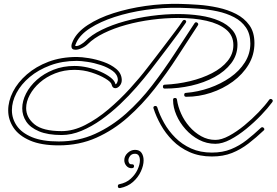

<svg xmlns="http://www.w3.org/2000/svg" viewBox="-20 -711 1418 984"><path d="M934 -215Q924 -215 924 -225Q924 -235 933 -235Q995 -240 1053.5 -260.5Q1112 -281 1159.5 -314Q1207 -347 1235 -391.5Q1263 -436 1263 -488Q1263 -537 1240.5 -570Q1218 -603 1179.5 -623Q1141 -643 1094 -653Q1047 -663 997.5 -666.5Q948 -670 903 -671Q814 -673 727.5 -660.5Q641 -648 567.5 -624Q494 -600 442.5 -567Q391 -534 372 -494Q368 -485 366 -480Q364 -475 370 -475Q381 -475 395 -483.5Q409 -492 416 -499Q448 -532 501 -558Q554 -584 619.5 -602Q685 -620 755.5 -629.5Q826 -639 893 -639Q951 -639 1005.5 -631Q1060 -623 1103 -604.5Q1146 -586 1171.5 -556Q1197 -526 1197 -482Q1197 -429 1165 -387Q1133 -345 1079.5 -316Q1026 -287 960 -272Q894 -257 825 -257H824Q815 -257 815 -267Q815 -277 825 -277Q891 -280 953.5 -295Q1016 -310 1066.5 -336Q1117 -362 1146.5 -398.5Q1176 -435 1176 -480Q1176 -529 1139 -559.5Q1102 -590 1038.5 -604.5Q975 -619 894 -619Q827 -619 758 -610Q689 -601 626 -583.5Q563 -566 512 -541Q461 -516 430 -485Q418 -473 399.5 -464.5Q381 -456 367 -456Q346 -456 346 -474Q346 -486 354 -502Q375 -547 430 -583Q485 -619 561.5 -643.5Q638 -668 726 -680.5Q814 -693 903 -691Q945 -690 995.5 -686.5Q1046 -683 1097 -672Q1148 -661 1190 -639.5Q1232 -618 1258 -582Q1284 -546 1284 -490Q1284 -430 1254 -380Q1224 -330 1173.5 -293Q1123 -256 1061 -235.5Q999 -215 935 -215ZM281 34Q191 34 133.5 9Q76 -16 49 -57Q22 -98 22 -145Q22 -193 46.5 -241Q71 -289 117.5 -329.5Q164 -370 228.5 -394.5Q293 -419 374 -419Q398 -419 435.5 -413Q473 -407 511 -393.5Q549 -380 575.5 -358Q602 -336 604 -304Q605 -285 594 -272Q583 -259 571 -259Q556 -259 552 -278Q549 -291 520 -308.5Q491 -326 449 -339.5Q407 -353 362 -353Q308 -353 262.5 -335Q217 -317 184 -288Q151 -259 132.5 -224.5Q114 -190 114 -157Q114 -109 156.5 -74Q199 -39 296 -39Q355 -39 416 -70Q477 -101 535.5 -150.5Q594 -200 645 -256Q696 -312 735 -363Q753 -386 777.5 -418Q802 -450 828.5 -485Q855 -520 878.5 -551Q902 -582 916 -604Q919 -609 925 -609Q930 -609 933 -604.5Q936 -600 932 -594Q917 -572 894 -540Q871 -508 844.5 -473.5Q818 -439 793.5 -406.5Q769 -374 751 -351Q720 -311 680.5 -265.5Q641 -220 595 -176.5Q549 -133 499 -97.5Q449 -62 397.5 -40.5Q346 -19 296 -19Q225 -19 180 -38Q135 -57 114.5 -88Q94 -119 94 -156Q94 -193 113.5 -231.5Q133 -270 169 -302Q205 -334 254 -353.5Q303 -373 362 -373Q395 -373 430 -365Q465 -357 495.5 -343.5Q526 -330 546.5 -314Q567 -298 571 -282Q571 -281 571.5 -280Q572 -279 572 -279Q578 -281 581 -289.5Q584 -298 584 -302Q583 -329 557.5 -347.5Q532 -366 497 -377.5Q462 -389 428 -394Q394 -399 374 -399Q299 -399 237.5 -376Q176 -353 132 -316Q88 -279 64.5 -234.5Q41 -190 41 -146Q41 -103 66 -66.5Q91 -30 144 -8Q197 14 281 14Q382 14 467.5 -25Q553 -64 625.5 -128.5Q698 -193 759.5 -273Q821 -353 875 -436Q929 -519 977 -592Q980 -597 985 -597Q990 -597 994 -592Q998 -587 994 -581Q944 -505 889.5 -420.5Q835 -336 772 -255.5Q709 -175 635 -109.5Q561 -44 473.5 -5Q386 34 281 34ZM1084 26Q1039 26 1000 5.5Q961 -15 931 -48.5Q901 -82 884 -121.5Q867 -161 867 -198V-200Q867 -209 877 -209Q886 -209 887 -200Q892 -165 908 -129Q924 -93 950.5 -62.5Q977 -32 1011 -13Q1045 6 1084 6Q1115 6 1154 -15Q1193 -36 1232.5 -68.5Q1272 -101 1305.5 -136Q1339 -171 1359 -199Q1362 -204 1367 -204Q1373 -204 1376.5 -199Q1380 -194 1375 -187Q1353 -157 1318 -120.5Q1283 -84 1242 -50.5Q1201 -17 1160 4.5Q1119 26 1084 26ZM1066 91Q1002 91 951.5 68.5Q901 46 864.5 9Q828 -28 804 -71Q780 -114 767 -155Q767 -156 766.5 -156.5Q766 -157 766 -158Q766 -168 777 -168Q783 -168 786 -161Q798 -122 821 -81Q844 -40 878.5 -5.5Q913 29 959.5 50Q1006 71 1066 71Q1121 71 1164 53.5Q1207 36 1244 7Q1281 -22 1317 -56Q1320 -59 1324 -59Q1330 -59 1333.5 -53Q1337 -47 1331 -42Q1293 -6 1253.5 24.5Q1214 55 1169 73Q1124 91 1066 91ZM593 253Q584 253 584 243Q584 234 592 233Q627 226 650 205Q673 184 685 158Q697 132 697 111Q697 96 691 86.5Q685 77 672 77Q655 77 646.5 88.5Q638 100 638 111Q638 120 642.5 126Q647 132 656 131H657Q667 131 667 141Q667 151 654 151Q638 151 627.5 138.5Q617 126 617 110Q617 89 634 73Q651 57 672 57Q695 57 705.5 72.5Q716 88 716 111Q716 137 702 167.5Q688 198 661.5 221.5Q635 245 595 253Z"/></svg>

Font: Neonderthaw
Style: Regular
Weight: 400
Designer: Robert E. Leuschke
Foundry: Robert E. Leuschke
Version: Version 1.010; ttfautohint (v1.8.3)